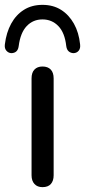

<svg xmlns="http://www.w3.org/2000/svg" viewBox="-57 -766 351 791"><path d="M118 5Q97 5 85 -8Q73 -21 73 -44V-443Q73 -467 85 -479.5Q97 -492 118 -492Q140 -492 152 -479.5Q164 -467 164 -443V-44Q164 -21 152.5 -8Q141 5 118 5ZM-11 -547Q-23 -548 -31 -557.5Q-39 -567 -37 -583Q-31 -632 -11 -668.5Q9 -705 41.5 -725.5Q74 -746 118 -746Q162 -746 194.5 -725.5Q227 -705 247.5 -668.5Q268 -632 273 -583Q275 -567 267.5 -557.5Q260 -548 247 -547Q235 -547 226.5 -554Q218 -561 216 -576Q210 -631 183.5 -658.5Q157 -686 118 -686Q79 -686 53 -658.5Q27 -631 20 -576Q18 -561 10 -554Q2 -547 -11 -547Z"/></svg>

Font: Nunito Medium
Style: Regular
Weight: 500
Designer: Vernon Adams
Foundry: Vernon Adams
Version: Version 3.602